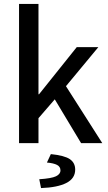

<svg xmlns="http://www.w3.org/2000/svg" viewBox="-20 -729 549 978"><path d="M77 0V-709H176V-249H179L371 -489H481L316 -290L501 0H393L259 -223L176 -127V0ZM189 229 180 184Q242 180 265 169Q288 158 288 139Q288 120 270.5 111Q253 102 219 99L239 56Q308 63 335.5 81.5Q363 100 363 135Q363 180 318 203Q273 226 189 229Z"/></svg>

Font: Mada Medium
Style: Regular
Weight: 500
Designer: Khaled Hosny
Version: Version 1.5